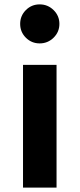

<svg xmlns="http://www.w3.org/2000/svg" viewBox="-20 -856 363 876"><path d="M72 -747Q72 -784 98 -810Q124 -836 161 -836Q198 -836 224.5 -810Q251 -784 251 -747Q251 -710 224.5 -684Q198 -658 161 -658Q124 -658 98 -684Q72 -710 72 -747ZM85 -560H238V0H85Z"/></svg>

Font: Martel Sans ExtraBold
Style: Regular
Weight: 800
Designer: Dan Reynolds and Mathieu Réguer
Foundry: Dan Reynolds and Mathieu Réguer
Version: Version 1.002; ttfautohint (v1.1) -l 5 -r 5 -G 72 -x 0 -D la